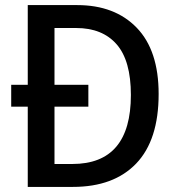

<svg xmlns="http://www.w3.org/2000/svg" viewBox="-20 -785 699 754"><path d="M283 -765Q431 -765 517 -676Q603 -587 603 -416Q603 -235 515 -143Q427 -51 266 -51H89V-366H24V-452H89V-765ZM279 -675H194V-452H327V-366H194V-141H264Q494 -141 494 -412Q494 -547 438 -611Q382 -675 279 -675Z"/></svg>

Font: Noto Sans Tamil UI SemiCondensed Medium
Style: Regular
Weight: 500
Width: 4
Designer: Jelle Bosma - Monotype Design Team
Foundry: Monotype Imaging Inc.
Version: Version 2.004; ttfautohint (v1.8.4.7-5d5b)